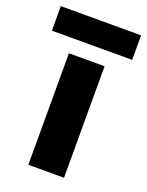

<svg xmlns="http://www.w3.org/2000/svg" viewBox="-166 -742 620 809"><g transform="rotate(20 144.0 -337.5)"><path d="M224 -500V0H64V-500ZM324 -675V-565H-36V-675Z"/></g></svg>

Font: Prodigy Sans
Style: Bold
Weight: 700
Designer: Wei Huang
Foundry: Wei Huang
Version: Version 1.003; ttfautohint (v1.8.3)